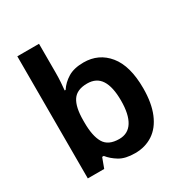

<svg xmlns="http://www.w3.org/2000/svg" viewBox="-178 -893 984 1035"><g transform="rotate(-30 314.0 -375.0)"><path d="M211 -581Q211 -549 209 -520.5Q207 -492 205 -473H211Q233 -507 270.5 -530Q308 -553 368 -553Q462 -553 520 -482Q578 -411 578 -272Q578 -180 551.5 -116.5Q525 -53 477 -21.5Q429 10 366 10Q305 10 269 -12Q233 -34 211 -62H201L178 0H76V-760H211ZM328 -445Q264 -445 237.5 -405.5Q211 -366 211 -283V-269Q211 -186 236.5 -142.5Q262 -99 330 -99Q385 -99 413 -144Q441 -189 441 -274Q441 -359 413.5 -402Q386 -445 328 -445Z"/></g></svg>

Font: Noto Sans Oriya SemiBold
Style: Regular
Weight: 600
Version: Version 2.003